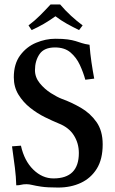

<svg xmlns="http://www.w3.org/2000/svg" viewBox="-20 -832 515 862"><path d="M382 -631Q385 -591 390.5 -553.5Q396 -516 403 -479L363 -474Q354 -507 338.5 -540.5Q323 -574 296.5 -596.5Q270 -619 227 -619Q178 -619 157.5 -589Q137 -559 137 -517Q137 -485 158.5 -458.5Q180 -432 208.5 -414Q237 -396 258 -388Q300 -373 342.5 -348.5Q385 -324 413 -284.5Q441 -245 441 -184Q441 -117 414.5 -74.5Q388 -32 343 -11Q298 10 241 10Q192 10 165.5 6Q139 2 125 -1.5Q111 -5 99 -5Q84 -5 75 -2.5Q66 0 53 0Q52 -38 47 -78Q42 -118 34 -175L74 -178Q89 -110 129.5 -70.5Q170 -31 220 -31Q334 -31 334 -145Q334 -189 311.5 -224.5Q289 -260 243 -278Q216 -289 181.5 -306Q147 -323 115.5 -348Q84 -373 63 -407Q42 -441 42 -485Q42 -545 70.5 -583.5Q99 -622 142 -640Q185 -658 228 -658Q263 -658 284 -655Q305 -652 319.5 -647.5Q334 -643 347.5 -638.5Q361 -634 382 -631ZM250 -812Q273 -785 298.5 -761.5Q324 -738 351 -718L335 -697Q306 -711 280 -725.5Q254 -740 229 -759Q201 -739 176 -724.5Q151 -710 122 -697L108 -718Q136 -739 160 -763Q184 -787 207 -812Z"/></svg>

Font: Libertinus Serif SemiBold
Style: Regular
Weight: 600
Designer: Philipp H. Poll, Khaled Hosny
Foundry: Caleb Maclennan
Version: Version 7.051;RELEASE